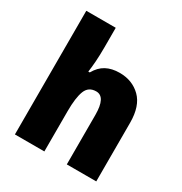

<svg xmlns="http://www.w3.org/2000/svg" viewBox="-176 -891 970 1022"><g transform="rotate(30 309.0 -380.0)"><path d="M241 -641Q241 -589 238 -550Q235 -511 231 -485H240Q263 -526 297.5 -544.5Q332 -563 380 -563Q458 -563 509 -513Q560 -463 560 -360V0H379V-304Q379 -415 321 -415Q274 -415 257.5 -372.5Q241 -330 241 -247V0H60V-760H241Z"/></g></svg>

Font: Noto Sans Lao Looped SemiCondensed Black
Style: Regular
Weight: 900
Width: 4
Designer: Mark Frömberg, Ben Mitchell
Foundry: The Fontpad Ltd
Version: Version 1.002; ttfautohint (v1.8.4.7-5d5b)